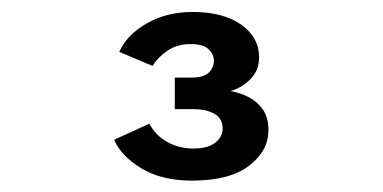

<svg xmlns="http://www.w3.org/2000/svg" viewBox="-20 -900 656 329"><path d="M309 -590.5Q257.5 -590.5 222.8 -611.2Q188 -632 175.5 -660.5L236 -688Q246.5 -668 266.5 -656.8Q286.5 -645.5 312 -645.5Q336 -645.5 348.8 -655.5Q361.5 -665.5 361.5 -680Q361.5 -696.5 347.8 -704.8Q334 -713 310 -713H279.5V-767H307.5Q329.5 -767 338 -775.8Q346.5 -784.5 346.5 -796Q346.5 -807 337.2 -815.8Q328 -824.5 306.5 -824.5Q283.5 -824.5 267 -813.2Q250.5 -802 241.5 -787L184.5 -811Q196.5 -839.5 230.8 -859.5Q265 -879.5 310 -879.5Q362.5 -879.5 393.2 -857.8Q424 -836 424 -802Q424 -779.5 409.2 -764.5Q394.5 -749.5 375 -744Q392 -741 406.8 -733.2Q421.5 -725.5 430.8 -711.8Q440 -698 440 -677Q440 -641.5 406.8 -616Q373.5 -590.5 309 -590.5Z"/></svg>

Font: Overpass Mono Light Medium
Style: Regular
Weight: 500
Monospace: yes
Version: Version 4.000